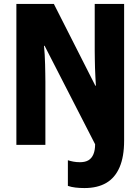

<svg xmlns="http://www.w3.org/2000/svg" viewBox="-20 -734 712 973"><path d="M408 219Q384 219 362.5 216.5Q341 214 324 208V78Q336 82 351.5 85Q367 88 385 88Q412 88 428.5 78Q445 68 453.5 47.5Q462 27 462 -3L206 -502H203Q205 -481 206.5 -457Q208 -433 208.5 -409Q209 -385 209.5 -362Q210 -339 210 -320V0H63V-714H253L463 -300H466Q465 -320 463.5 -343Q462 -366 461.5 -389.5Q461 -413 460.5 -435.5Q460 -458 460 -477V-714H609V-21Q609 60 586 113.5Q563 167 518.5 193Q474 219 408 219Z"/></svg>

Font: Noto Sans Display Condensed ExtraBold
Style: Regular
Weight: 800
Width: 3
Designer: Monotype Design Team
Foundry: Monotype Imaging Inc.
Version: Version 2.003